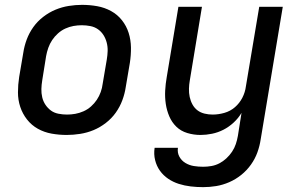

<svg xmlns="http://www.w3.org/2000/svg" viewBox="-20 -548 1240 791"><path d="M255 8Q223 8 192.5 2.5Q162 -3 136 -17.5Q110 -32 91.5 -55.5Q73 -79 63.5 -107.5Q54 -136 54 -167.5Q54 -199 59 -231L76 -331Q80 -358 90 -385Q100 -412 117 -436Q134 -460 158 -478.5Q182 -497 208.5 -508Q235 -519 263 -523.5Q291 -528 318 -528Q350 -528 380.5 -522.5Q411 -517 437.5 -502.5Q464 -488 482.5 -464.5Q501 -441 510 -412.5Q519 -384 519.5 -352.5Q520 -321 515 -289L498 -189Q494 -162 484 -135Q474 -108 457 -84Q440 -60 416 -41.5Q392 -23 365.5 -12Q339 -1 310.5 3.5Q282 8 255 8ZM256 -76Q273 -76 290 -79Q307 -82 324 -89.5Q341 -97 355 -109.5Q369 -122 379 -137Q389 -152 395 -169Q401 -186 403 -203L420 -303Q423 -321 423.5 -338.5Q424 -356 419.5 -373Q415 -390 406 -404Q397 -418 383.5 -427.5Q370 -437 352.5 -440.5Q335 -444 317 -444Q300 -444 283 -441Q266 -438 249.5 -430.5Q233 -423 219 -410.5Q205 -398 195 -383Q185 -368 179 -351Q173 -334 170 -317L154 -217Q151 -199 150.5 -181.5Q150 -164 154 -147Q158 -130 167.5 -116Q177 -102 190 -92.5Q203 -83 220.5 -79.5Q238 -76 256 -76ZM817 223Q791 223 765.5 220Q740 217 716.5 209.5Q693 202 673 188.5Q653 175 639 155.5Q625 136 619 111.5Q613 87 617 61H713Q710 81 719 97.5Q728 114 744 123.5Q760 133 778.5 136Q797 139 817 139Q834 139 851 136Q868 133 883.5 125Q899 117 912.5 104.5Q926 92 936 77Q946 62 951.5 45.5Q957 29 960 12L975 -83Q962 -61 942.5 -43Q923 -25 900.5 -13.5Q878 -2 853.5 3Q829 8 806 8Q778 8 751.5 0Q725 -8 706.5 -26Q688 -44 677.5 -68.5Q667 -93 663 -120Q659 -147 660.5 -175Q662 -203 667 -231L715 -520H812L762 -217Q759 -200 758.5 -182.5Q758 -165 761.5 -148.5Q765 -132 773 -117.5Q781 -103 793.5 -93.5Q806 -84 822.5 -80Q839 -76 856 -76Q880 -76 904.5 -83Q929 -90 948 -106.5Q967 -123 978.5 -145.5Q990 -168 993 -192L1048 -520H1145L1054 26Q1050 53 1040.5 79.5Q1031 106 1014 130Q997 154 974 172.5Q951 191 924.5 202.5Q898 214 871 218.5Q844 223 817 223Z"/></svg>

Font: Iosevka Custom Medium
Style: Italic
Weight: 500
Italic angle: -9°
Designer: Belleve Invis
Foundry: Belleve Invis
Version: Version 27.0.1